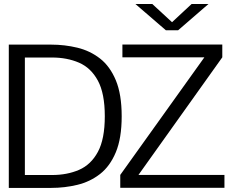

<svg xmlns="http://www.w3.org/2000/svg" viewBox="-20 -918 1116 938"><path d="M641.5 -898.5H724L820.5 -809.5L916 -898.5H998.5L850 -770H790.5ZM567.5 -0.5V-63.5L978.5 -638H578V-700.5H1066V-638L656.5 -63.5H1076.5V-0.5ZM23 0V-700H230Q296 -700 358 -685Q420 -670 468.8 -632Q517.5 -594 546 -525.5Q574.5 -457 574.5 -350Q574.5 -243 546 -174.5Q517.5 -106 468.8 -68Q420 -30 358 -15Q296 0 230 0ZM101.5 -63H234.5Q308 -63 366.2 -88.2Q424.5 -113.5 458.2 -176Q492 -238.5 492 -350Q492 -461.5 458.2 -524Q424.5 -586.5 366 -611.8Q307.5 -637 234.5 -637H101.5Z"/></svg>

Font: Trispace SemiExpanded Light
Style: Regular
Weight: 300
Width: 6
Designer: Tyler Finck
Foundry: Etcetera Type Company
Version: Version 1.210; ttfautohint (v1.8.3)